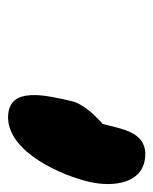

<svg xmlns="http://www.w3.org/2000/svg" viewBox="29 -850 388 487"><g transform="rotate(90 223.5 -607.0)"><path d="M237 -594C223 -532 197 -433 278 -433C368 -433 427 -573 442 -640C456 -701 446 -781 371 -781C314 -781 307 -718 295 -673C273 -654 243 -622 237 -594Z"/></g></svg>

Font: Charger
Style: OversprayIt
Weight: 400
Designer: Jasper
Foundry: Cannot Into Space Fonts
Version: Version 0.980